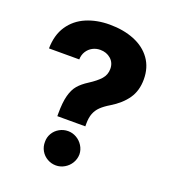

<svg xmlns="http://www.w3.org/2000/svg" viewBox="-133 -816 824 925"><g transform="rotate(20 279.0 -353.5)"><path d="M270.5 -418.9Q308.1 -442.9 327.4 -464.8Q346.7 -486.8 346.7 -516.6Q346.7 -548.3 324.7 -567.6Q302.7 -586.9 270.5 -586.9Q249.5 -586.9 231.4 -577.4Q213.4 -567.9 202.1 -550Q190.9 -532.2 190.4 -508.8H35.2Q36.1 -578.1 67.6 -624.8Q99.1 -671.4 152.3 -694.1Q205.6 -716.8 271.5 -716.8Q342.8 -716.8 398.2 -694.3Q453.6 -671.9 484.6 -628.4Q515.6 -585 515.6 -524.4Q515.6 -466.3 487.3 -425.3Q459 -384.3 406.2 -352.5Q378.4 -335.9 361.6 -319.6Q344.7 -303.2 336.4 -281.7Q328.1 -260.3 328.1 -229.5V-215.8H184.6V-229.5Q184.6 -286.6 194.1 -322Q203.6 -357.4 221.7 -378.4Q239.7 -399.4 270.5 -418.9ZM170.9 -79.1Q170.4 -102.5 182.1 -122.6Q193.8 -142.6 214.4 -154.3Q234.9 -166 258.8 -166Q281.7 -166 302 -154.3Q322.3 -142.6 334.7 -122.6Q347.2 -102.5 347.7 -79.1Q347.2 -54.7 335 -34.4Q322.8 -14.2 302.2 -2.2Q281.7 9.8 258.8 9.8Q234.9 9.8 214.4 -2Q193.8 -13.7 182.1 -34.2Q170.4 -54.7 170.9 -79.1Z"/></g></svg>

Font: Pretendard JP ExtraBold
Style: Regular
Weight: 800
Designer: Base glyphs from Inter by Rasmus Andersson; Hangeul glyphs from Noto Sans CJK(Source Han Sans) by Jang Soo-young and Kan
Foundry: Kil Hyung-jin
Version: Version 1.309